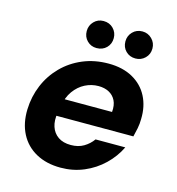

<svg xmlns="http://www.w3.org/2000/svg" viewBox="-106 -789 820 892"><g transform="rotate(15 304.0 -343.0)"><path d="M265 12Q197 12 147 -15.5Q97 -43 71 -93Q45 -143 47 -210Q49 -272 72 -327Q95 -382 136.5 -424Q178 -466 234 -489.5Q290 -513 357 -513Q425 -513 473.5 -486Q522 -459 546.5 -411.5Q571 -364 569 -303Q569 -280 564.5 -257.5Q560 -235 555 -216H146L161 -300H430Q433 -333 422 -355Q411 -377 389.5 -388.5Q368 -400 339 -400Q305 -400 274.5 -384.5Q244 -369 222 -338.5Q200 -308 192 -260L187 -231Q180 -193 189.5 -164Q199 -135 223 -118.5Q247 -102 284 -102Q320 -102 346 -117.5Q372 -133 389 -157H532Q509 -109 469 -70.5Q429 -32 377 -10Q325 12 265 12ZM283 -568Q256 -568 237.5 -586.5Q219 -605 219 -633Q219 -660 237.5 -679Q256 -698 283 -698Q312 -698 330.5 -679Q349 -660 349 -633Q349 -605 330.5 -586.5Q312 -568 283 -568ZM470 -568Q442 -568 423.5 -586.5Q405 -605 405 -633Q405 -660 423.5 -679Q442 -698 470 -698Q497 -698 516 -679Q535 -660 535 -633Q535 -605 516 -586.5Q497 -568 470 -568Z"/></g></svg>

Font: DM Sans 17pt ExtraBold
Style: Italic
Weight: 800
Italic angle: -10°
Version: Version 4.004;gftools[0.9.30]